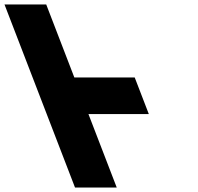

<svg xmlns="http://www.w3.org/2000/svg" viewBox="-265 -845 891 865"><path d="M-56.8 -825H-244.8L73 0H261L133.5 -331H405.5L341.9 -496H69.9Z"/></svg>

Font: Hussar
Style: BdOpOblFour
Weight: 700
Foundry: Cannot Into Space Fonts
Version: Version 2.00